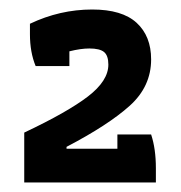

<svg xmlns="http://www.w3.org/2000/svg" viewBox="-20 -718 380 404"><path d="M31 -439Q122 -482 165 -515Q208 -548 208 -582Q208 -601 199 -608.5Q190 -616 168 -616Q150 -616 126 -610V-579H55Q43 -608 43 -646V-668Q106 -698 174 -698Q237 -698 267.5 -670Q298 -642 298 -593Q298 -536 253 -495.5Q208 -455 120 -409V-405H227V-435H298Q308 -405 308 -364V-334H31Z"/></svg>

Font: Athiti SemiBold
Style: Regular
Weight: 600
Designer: CadsonDemak Team
Foundry: CadsonDemak
Version: Version 1.032